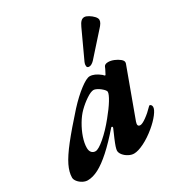

<svg xmlns="http://www.w3.org/2000/svg" viewBox="-191 -816 898 951"><g transform="rotate(-30 258.5 -340.5)"><path d="M37.6 14Q24 14 9.5 6.3Q-4.9 -1.5 -14.5 -13.5Q-24 -25.6 -24 -36.6Q-24 -66.8 -6.2 -103.7Q11.7 -140.5 53 -193Q94.4 -245.5 164.3 -323.2Q207.7 -370.2 245.8 -399Q283.9 -427.9 302.3 -427.9Q329 -427.9 361.5 -401.6Q368.1 -394.2 369.1 -393.7Q370 -393.1 371 -393.1Q373 -393.1 373.7 -393.8Q374.4 -394.5 377 -399.9Q384.5 -414.1 387.5 -420.3Q390.5 -426.6 392.4 -431.6Q397.6 -443.2 416.7 -443.2Q432.2 -443.2 449.4 -436.1Q466.6 -429 478.7 -419.1Q490.8 -409.2 490.8 -400.1Q490.8 -394.3 488.7 -389.8L389 -118.3Q380.1 -92.5 399.5 -92.5Q411 -92.5 434.8 -109.6Q458.7 -126.6 482.6 -151.6Q485.4 -154.5 485.9 -154.7Q486.3 -155 487.5 -155Q492.3 -155 495.9 -150.5Q499.4 -145.9 499.4 -139.1Q499.4 -124.7 480.5 -100.1Q461.6 -75.5 431.8 -50.7Q395.6 -20.6 360.6 -3.3Q325.5 14 302.3 14Q287.4 14 271.7 5.5Q255.9 -2.9 245.7 -15.6Q235.5 -28.3 235.5 -40.6Q235.5 -47.5 240.7 -63.6Q242.5 -69.3 246.4 -79.2Q250.3 -89 255.1 -100.6Q259.9 -112.2 265.4 -124.2Q270.9 -136.2 275.4 -147.3Q278 -152.5 274.6 -155.1Q271.2 -157.8 268.5 -154.9Q217.3 -95.9 175.5 -58.4Q133.6 -20.8 100.2 -3.4Q66.8 14 37.6 14ZM142.8 -91.6Q159.9 -91.6 196.8 -123.2Q233.8 -154.8 272.4 -202.6Q304.6 -241.7 323.4 -272.5Q342.1 -303.4 342.1 -316.4Q342.1 -325.3 321.7 -342Q312.4 -349.5 302.1 -354.5Q291.9 -359.6 285.2 -359.6Q269.7 -359.6 242.7 -341.6Q215.7 -323.6 192.2 -300.2Q171.5 -279.7 153.4 -249.1Q135.2 -218.5 124.1 -186.1Q113 -153.6 113 -127.3Q113 -110.6 121 -101.1Q129 -91.6 142.8 -91.6ZM325.2 -470.1Q313.1 -470.1 312.1 -480.7Q311.1 -491.3 315.9 -501.6L389.3 -660.3Q397.6 -678.5 406.1 -686.8Q414.7 -695.2 425.8 -695.2Q435.7 -695.2 449.7 -686.7Q463.7 -678.2 474.1 -667Q484.5 -655.7 484.5 -646Q484.5 -637.1 478.7 -627.6Q473 -618 462.4 -607L354.8 -486.7Q348.3 -479.9 340.6 -475Q332.9 -470.1 325.2 -470.1Z"/></g></svg>

Font: EB Garamond
Style: Italic
Weight: 400
Italic angle: -17.2°
Designer: Georg Duffner and Octavio Pardo
Foundry: Georg Duffner
Version: Version 1.001